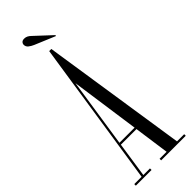

<svg xmlns="http://www.w3.org/2000/svg" viewBox="-272 -841 861 861"><g transform="rotate(-45 159.0 -410.0)"><path d="M1 0V-10H47.5L153 -701.5H166.5L272 -10H317.5V0H161.5V-10H206L182.5 -177.5H83.5L58.5 -10H100.5V0ZM85 -188H181L134.5 -516.5ZM221.5 -728 125 -768.5Q112 -774 102 -782Q92 -790 92 -802Q92 -809.5 97.2 -815Q102.5 -820.5 113 -820.5Q123 -820.5 130.8 -816.2Q138.5 -812 145 -805.5L224 -732Z"/></g></svg>

Font: Imbue 100pt Light
Style: Regular
Weight: 300
Designer: Tyler Finck
Foundry: Etcetera Type Company
Version: Version 1.102; ttfautohint (v1.8.3)